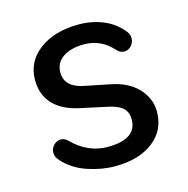

<svg xmlns="http://www.w3.org/2000/svg" viewBox="-82 -575 647 662"><g transform="rotate(-15 242.0 -243.5)"><path d="M69 -62Q56 -75 56 -91Q56 -106 67 -117.5Q78 -129 92 -129Q106 -129 117 -118Q172 -62 243 -62Q347 -62 347 -133Q347 -158 331.5 -173Q316 -188 278 -196L185 -216Q123 -229 91.5 -263Q60 -297 60 -349Q60 -415 114 -455.5Q168 -496 255 -496Q301 -496 341.5 -479.5Q382 -463 410 -428Q419 -416 419 -404Q419 -388 408.5 -376.5Q398 -365 383 -365Q369 -365 357 -378Q315 -425 255 -425Q207 -425 179 -405.5Q151 -386 151 -352Q151 -301 215 -287L309 -268Q370 -256 404 -219.5Q438 -183 438 -136Q438 -70 387 -30.5Q336 9 250 9Q203 9 152.5 -8Q102 -25 69 -62Z"/></g></svg>

Font: SN Pro
Style: Regular
Weight: 400
Designer: Tobias Whetton
Foundry: Supernotes
Version: Version 1.003